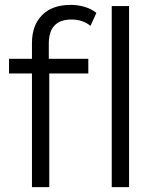

<svg xmlns="http://www.w3.org/2000/svg" viewBox="-20 -767 648 787"><path d="M180 -588V-526H342V-466H182V0H111V-466H17V-526H111V-591Q111 -663 152.5 -705Q194 -747 270 -747Q300 -747 328 -738.5Q356 -730 375 -714L351 -661Q319 -687 273 -687Q180 -687 180 -588ZM438 -742H509V0H438Z"/></svg>

Font: CMG Sans
Style: Regular
Weight: 400
Designer: Julieta Ulanovsky
Foundry: Julieta Ulanovsky
Version: Version 7.200